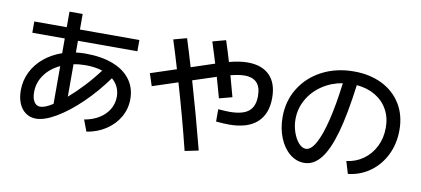

<svg xmlns="http://www.w3.org/2000/svg" viewBox="-70 -985 2732 1246"><g transform="rotate(10 1296.5 -361.5)"><path d="M85.9 -639.6H299.8V-742.2H386.7V-639.6H778.3V-565.4H386.7V-488.3Q418.9 -492.2 449.2 -492.2Q554.2 -492.2 630.1 -463.4Q706.1 -434.6 746.6 -380.1Q787.1 -325.7 787.1 -251Q787.1 -187.5 756.1 -133.1Q725.1 -78.6 669.4 -42Q613.8 -5.4 543 5.9L514.6 -69.3Q569.8 -78.6 611.3 -104.2Q652.8 -129.9 675.5 -168Q698.2 -206.1 698.2 -251Q698.2 -285.6 684.8 -314.2Q671.4 -342.8 646 -364.3Q576.7 -267.6 495.4 -189.2Q414.1 -110.8 337.4 -65.7Q260.7 -20.5 205.1 -20.5Q166.5 -20.5 137.5 -41Q108.4 -61.5 92.8 -98.6Q77.1 -135.7 77.1 -184.6Q77.1 -249.5 104.7 -305.7Q132.3 -361.8 182.6 -403.6Q232.9 -445.3 299.8 -468.3V-565.4H85.9ZM218.8 -101.6Q250.5 -101.6 301.8 -134.8V-383.8Q237.3 -353.5 200.7 -302.2Q164.1 -251 164.1 -187.5Q164.1 -147.5 179 -124.5Q193.8 -101.6 218.8 -101.6ZM575.2 -402.3Q525.9 -418 463.9 -418Q422.4 -418 384.8 -410.6V-196.8Q434.1 -239.3 483.6 -292.5Q533.2 -345.7 575.2 -402.3Z M1360.4 -205.1V-286.1Q1413.1 -282.2 1434.6 -282.2Q1521 -282.2 1560.3 -314Q1599.6 -345.7 1599.6 -415Q1599.6 -531.2 1491.2 -531.2Q1456.1 -531.2 1399.9 -517.1Q1419.4 -447.8 1437.5 -378.9L1352.5 -356.4Q1341.8 -397.5 1314.5 -491.7L1310.5 -490.2L1161.1 -441.4Q1223.1 -228.5 1282.2 0L1192.4 18.6Q1141.1 -189.5 1075.7 -413.1L909.2 -358.4L882.8 -439.5L1051.3 -495.1Q1021 -598.1 994.1 -681.6L1081.1 -705.1Q1106 -627.4 1136.7 -523.4L1284.2 -572.3L1289.6 -574.2L1246.1 -712.9L1333 -736.3Q1359.4 -655.8 1375.5 -600.1Q1443.4 -618.2 1496.1 -618.2Q1590.8 -618.2 1641.6 -566.9Q1692.4 -515.6 1692.4 -418.9Q1692.4 -312 1629.6 -256.1Q1566.9 -200.2 1446.3 -200.2Q1409.2 -200.2 1360.4 -205.1Z M2452.1 -356.4Q2452.1 -423.8 2423.1 -475.8Q2394 -527.8 2341.3 -559.1Q2288.6 -590.3 2218.8 -596.2Q2193.8 -401.9 2159.4 -279.5Q2125 -157.2 2078.1 -98.6Q2031.2 -40 1968.8 -40Q1916.5 -40 1873.3 -75.7Q1830.1 -111.3 1805.2 -173.1Q1780.3 -234.9 1780.3 -309.6Q1780.3 -415.5 1832.8 -500.2Q1885.3 -585 1977.8 -632.8Q2070.3 -680.7 2186.5 -680.7Q2290 -680.7 2370.6 -641.4Q2451.2 -602.1 2496.6 -528.6Q2542 -455.1 2542 -356.4Q2542 -267.1 2506.1 -193.4Q2470.2 -119.6 2406.5 -73.7Q2342.8 -27.8 2261.7 -18.6L2237.3 -99.6Q2299.3 -106.9 2348.1 -142.1Q2397 -177.2 2424.6 -233.2Q2452.1 -289.1 2452.1 -356.4ZM1963.9 -131.8Q1997.6 -131.8 2028.1 -186.3Q2058.6 -240.7 2084 -344.2Q2109.4 -447.8 2127.4 -592.8Q2052.7 -580.6 1992.9 -540.3Q1933.1 -500 1899.2 -439.7Q1865.2 -379.4 1865.2 -309.6Q1865.2 -265.6 1879.4 -224.4Q1893.6 -183.1 1916.5 -157.5Q1939.5 -131.8 1963.9 -131.8Z"/></g></svg>

Font: Pretendard GOV Medium
Style: Regular
Weight: 500
Designer: Base glyphs from Inter by Rasmus Andersson; Hangeul glyphs from Noto Sans CJK(Source Han Sans) by Jang Soo-young and Kan
Foundry: Kil Hyung-jin
Version: Version 1.309